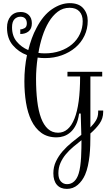

<svg xmlns="http://www.w3.org/2000/svg" viewBox="-20 -860 681 1230"><path d="M497.1 -132.8H486.8Q481 -89.8 466.6 -60.3Q452.1 -30.8 431.6 -12.9Q411.1 4.9 388.2 12.5Q365.2 20 342.8 20Q284.2 20 244.6 -9Q205.1 -38.1 181.2 -87.6Q157.2 -137.2 146.7 -202.1Q136.2 -267.1 136.2 -339.8Q136.2 -426.8 152.8 -506.8Q99.1 -526.9 62 -570.3Q24.9 -613.8 24.9 -683.1Q24.9 -728 48.3 -755.6Q71.8 -783.2 112.8 -783.2Q145 -783.2 164.6 -763.7Q184.1 -744.1 184.1 -710.9Q184.1 -675.8 163.1 -658.9Q142.1 -642.1 109.9 -642.1V-671.9Q124 -671.9 137.9 -679.9Q151.9 -688 151.9 -710Q151.9 -730 141.4 -741.5Q130.9 -752.9 110.8 -752.9Q87.9 -752.9 72.5 -736.6Q57.1 -720.2 57.1 -685.1Q57.1 -629.9 86.7 -594Q116.2 -558.1 161.1 -539.1Q170.9 -578.1 183.8 -614Q196.8 -649.9 213.9 -681.2Q255.9 -762.2 313 -801Q370.1 -839.8 426.8 -839.8Q484.9 -839.8 513.4 -806.9Q542 -773.9 542 -727.1Q542 -674.8 521 -630.9Q500 -586.9 462.9 -555.4Q425.8 -523.9 376 -505.9Q326.2 -487.8 268.1 -487.8Q243.2 -487.8 221.2 -491.2Q215.8 -455.1 213.4 -420.7Q210.9 -386.2 210.9 -356.9Q210.9 -277.8 218.5 -213.9Q226.1 -149.9 242.9 -104.5Q259.8 -59.1 286.9 -34.4Q314 -9.8 352.1 -9.8Q420.9 -9.8 457 -99.9Q493.2 -189.9 493.2 -370.1H412.1V-399.9H634.8V-370.1H559.1V-43.9Q582 -66.9 595.5 -89.8Q608.9 -112.8 608.9 -142.1V-151.9H641.1V-143.1Q641.1 -101.1 617.7 -68.1Q594.2 -35.2 559.1 -4.9V6.8Q559.1 37.1 558.1 70.6Q557.1 104 553.5 137.5Q549.8 170.9 543 202.4Q536.1 233.9 524.9 259.8Q507.8 298.8 478 324.5Q448.2 350.1 408.2 350.1Q367.2 350.1 344.5 324Q321.8 297.9 321.8 250Q321.8 209 338.4 174.1Q355 139.2 381.1 109.1Q407.2 79.1 439.2 53Q471.2 26.9 501 3.9ZM267.1 -518.1Q319.8 -518.1 364.5 -533.4Q409.2 -548.8 441.7 -576.4Q474.1 -604 491.9 -642.1Q509.8 -680.2 509.8 -724.1Q509.8 -764.2 488.3 -787.1Q466.8 -810.1 425.8 -810.1Q382.8 -810.1 349.9 -784.9Q316.9 -759.8 292.5 -719Q268.1 -678.2 251.5 -626.7Q234.9 -575.2 226.1 -521Q245.1 -518.1 267.1 -518.1ZM354 250Q354 285.2 370.1 302.5Q386.2 319.8 409.2 319.8Q436 319.8 455.1 302Q474.1 284.2 483.9 252Q490.2 231.9 494.1 203.9Q498 175.8 499.5 146.5Q501 117.2 501.5 88.6Q502 60.1 502 38.1Q475.1 59.1 448.5 81.5Q421.9 104 400.9 129.4Q379.9 154.8 366.9 184.8Q354 214.8 354 250Z"/></svg>

Font: Sevillana
Style: Regular
Weight: 400
Designer: Olga Umpeleva
Foundry: Brownfox
Version: Version 1.001